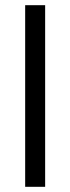

<svg xmlns="http://www.w3.org/2000/svg" viewBox="-20 -720 271 740"><path d="M77 0V-700H154V0Z"/></svg>

Font: Red Hat Display Variable
Style: Regular
Weight: 400
Designer: Pentagram, MCKL
Foundry: Pentagram, MCKL
Version: Version 1.021